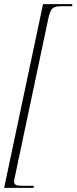

<svg xmlns="http://www.w3.org/2000/svg" viewBox="-43 -780 370 928"><path d="M-23 128H119L121 118H71C39 118 25 116 25 97C25 90 27 83 29 74L189 -683C202 -746 214 -750 258 -750H305L307 -760H165Z"/></svg>

Font: Noto Serif Display ExtraCondensed ExtraLight
Style: Italic
Weight: 200
Width: 2
Italic angle: -12°
Designer: Monotype Design Team
Foundry: Monotype Imaging Inc.
Version: Version 2.009